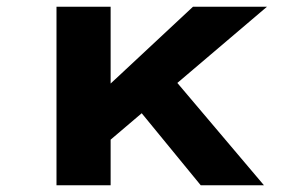

<svg xmlns="http://www.w3.org/2000/svg" viewBox="-20 -551 860 571"><path d="M300 -128 243 -241 554 -531H774ZM148 0V-531H309V0ZM577 0 359 -266 473 -345 765 0Z"/></svg>

Font: Lexend Giga
Style: Bold
Weight: 700
Version: Version 1.007